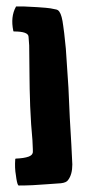

<svg xmlns="http://www.w3.org/2000/svg" viewBox="-20 -560 261 592"><path d="M200 -114 203 -53Q203 -22 190 -5Q185 3 168 5L126 8Q79 12 38 12H37V11H36Q32 5 29 -20Q25 -42 27 -69Q27 -71 29 -71Q54 -72 68 -77Q79 -81 81 -89Q82 -91 80 -128L76 -177L73 -233Q73 -240 72.5 -252Q72 -264 71.5 -285Q71 -306 71 -322Q70 -375 70 -420Q68 -446 68 -447Q67 -463 23 -463Q21 -463 21 -465Q12 -508 29 -539Q29 -540 30 -540H55Q100 -538 121 -536Q135 -535 152 -531Q159 -530 163 -524Q171 -513 175 -480Q177 -470 183 -410L191 -290Q195 -190 200 -114Z"/></svg>

Font: Tovari Sans
Style: Bold
Weight: 700
Designer: Verneri Kontto, Denis Ignatov
Foundry: Verneri Kontto
Version: Version 1.10 May 7, 2019